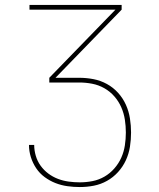

<svg xmlns="http://www.w3.org/2000/svg" viewBox="-20 -550 640 775"><path d="M302 205Q277 205 252 201.5Q227 198 204 189Q181 180 160.5 165Q140 150 126 129Q112 108 104.5 84Q97 60 97 35H118Q118 57 124.5 79Q131 101 144 119Q157 137 175 150.5Q193 164 214 172Q235 180 257.5 183Q280 186 302 186Q328 186 353.5 181Q379 176 401.5 163Q424 150 441.5 130Q459 110 469.5 86.5Q480 63 484 37Q488 11 488 -15Q488 -41 484 -67Q480 -93 469.5 -117Q459 -141 441.5 -161Q424 -181 401 -194Q378 -207 352 -212Q326 -217 300 -217H179V-236L446 -511H99V-530H471V-511L204 -236H300Q329 -236 357.5 -230.5Q386 -225 411.5 -211Q437 -197 456.5 -175.5Q476 -154 488 -127.5Q500 -101 504.5 -72Q509 -43 509 -15Q509 14 504.5 42.5Q500 71 488 97Q476 123 456.5 144.5Q437 166 412 180Q387 194 359 199.5Q331 205 302 205Z"/></svg>

Font: Iosevka Curly Thin Extended
Style: Regular
Weight: 100
Width: 7
Monospace: yes
Designer: Belleve Invis
Foundry: Belleve Invis
Version: Version 11.1.0; ttfautohint (v1.8.3)